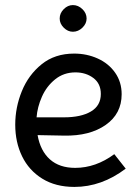

<svg xmlns="http://www.w3.org/2000/svg" viewBox="-20 -726 548 756"><path d="M40 -235Q40 -303 66 -367Q92 -431 144 -473Q196 -515 272 -515Q322 -515 365 -495.5Q408 -476 433.5 -439.5Q459 -403 459 -355Q459 -278 396 -234Q333 -190 232 -192L128 -194Q139 -132 176.5 -98.5Q214 -65 276 -65Q357 -65 430 -119L475 -62Q380 10 273 10Q199 10 146.5 -22.5Q94 -55 67 -110.5Q40 -166 40 -235ZM377 -356Q377 -397 347.5 -419Q318 -441 277 -441Q231 -441 197 -413.5Q163 -386 145 -345Q127 -304 124 -264H232Q299 -264 338 -287Q377 -310 377 -356ZM215 -653Q215 -674 231 -690Q247 -706 267 -706Q288 -706 304.5 -690Q321 -674 321 -653Q321 -633 304.5 -617Q288 -601 267 -601Q247 -601 231 -617Q215 -633 215 -653Z"/></svg>

Font: Bellota
Style: Bold
Weight: 700
Designer: Kemie Guaida
Foundry: Kemie Guaida
Version: Version 4.001